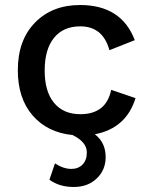

<svg xmlns="http://www.w3.org/2000/svg" viewBox="-20 -530 602 765"><path d="M520 -139Q483 -19 358 5Q401 38 401 96Q401 147 365.5 181Q330 215 274 215Q216 215 177 186L199 121Q233 143 264 143Q292 143 309 125.5Q326 108 326 77Q326 36 269 8Q169 -2 110 -70Q51 -138 51 -250Q51 -370 119.5 -440Q188 -510 299 -510Q464 -510 517 -370L416 -330Q390 -425 300 -425Q232 -425 195 -379Q158 -333 158 -249Q158 -165 195.5 -120Q233 -75 300 -75Q403 -75 423 -172Z"/></svg>

Font: Elaine Sans Medium
Style: Regular
Weight: 500
Designer: Wei Huang
Foundry: Wei Huang
Version: Version 2.001;PS 002.001;hotconv 1.0.88;makeotf.lib2.5.64775